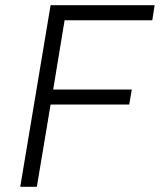

<svg xmlns="http://www.w3.org/2000/svg" viewBox="-20 -720 616 740"><path d="M175 -700H576L567 -642H229L185 -375H488L478 -317H175L122 0H58Z"/></svg>

Font: Oak Sans Light Italic
Style: Regular
Weight: 400
Italic angle: -9.5°
Foundry: Erik Kennedy, Walven
Version: Version 1.000;Glyphs 3.1.2 (3151)